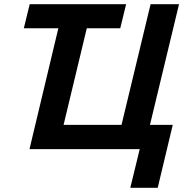

<svg xmlns="http://www.w3.org/2000/svg" viewBox="-20 -713 918 918"><path d="M603 185 648 0H121L259 -578H94L122 -693H583L555 -578H395L284 -116H561L700 -693H836L697 -116H806L734 185Z"/></svg>

Font: Ubuntu Sans
Style: Bold Italic
Weight: 700
Italic angle: -13.5°
Designer: Dalton Maag Ltd
Foundry: Dalton Maag Ltd
Version: Version 1.006